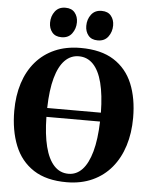

<svg xmlns="http://www.w3.org/2000/svg" viewBox="-63 -1023 853 1088"><g transform="rotate(5 363.5 -479.5)"><path d="M358.5 12Q242 12.5 168.5 -35.2Q95 -83 60.8 -168.5Q26.5 -254 26.5 -365.5Q26.5 -452 49.2 -523Q72 -594 116.2 -645.5Q160.5 -697 224.5 -725Q288.5 -753 371 -753Q487 -753 559.8 -706.8Q632.5 -660.5 666.8 -577.8Q701 -495 701 -384Q701 -297.5 678.2 -225.2Q655.5 -153 611.5 -100Q567.5 -47 503.8 -17.8Q440 11.5 358.5 12ZM363 -36.5Q408.5 -36.5 441.5 -71.5Q474.5 -106.5 493.8 -175.8Q513 -245 516 -347H211Q212.5 -247.5 230 -178.2Q247.5 -109 281 -72.8Q314.5 -36.5 363 -36.5ZM211 -397.5H516.5Q515 -498.5 497.5 -566.8Q480 -635 446.5 -670Q413 -705 364.5 -705Q318.5 -705 285 -671Q251.5 -637 232.5 -569Q213.5 -501 211 -397.5ZM256 -804Q221 -804 203 -826.2Q185 -848.5 185 -880.5Q185 -918 205.8 -945.2Q226.5 -972.5 264.5 -972.5H265.5Q300.5 -972.5 318.5 -950.2Q336.5 -928 336.5 -896Q336.5 -859.5 316 -831.8Q295.5 -804 257 -804ZM462 -804Q427 -804 409 -826.2Q391 -848.5 391 -880.5Q391 -918 411.8 -945.2Q432.5 -972.5 470.5 -972.5H471.5Q506.5 -972.5 524.5 -950.2Q542.5 -928 542.5 -896Q542.5 -859.5 522 -831.8Q501.5 -804 463 -804Z"/></g></svg>

Font: Merriweather 72pt ExtraBold
Style: Regular
Weight: 800
Version: Version 2.100